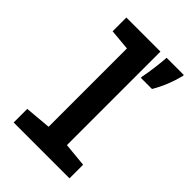

<svg xmlns="http://www.w3.org/2000/svg" viewBox="-224 -854 948 948"><g transform="rotate(45 250.0 -380.0)"><path d="M445 0V-95L320 -107V-760H82V-664L192 -654V-107L55 -95V0ZM421 -600Q462 -669 483 -752V-760H363Q362 -733 355 -681Q348 -629 343 -608V-600Z"/></g></svg>

Font: Noto Sans Mono UI Condensed
Style: Bold
Weight: 700
Width: 3
Designer: Monotype Design team
Foundry: Monotype Imaging Inc.
Version: 1.000